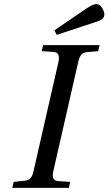

<svg xmlns="http://www.w3.org/2000/svg" viewBox="-20 -911 526 931"><path d="M244 -764 255 -742 425 -798C464 -810 486 -817 486 -841C486 -856 472 -891 447 -891C433 -891 419 -883 389 -863ZM40 0H314L320 -29L261 -33C237 -35 232 -52 239 -83L359 -609C366 -640 376 -656 401 -658L456 -663L463 -692H189L182 -663L241 -659C264 -657 270 -639 263 -609L143 -83C136 -51 125 -37 101 -35L46 -29Z"/></svg>

Font: Heuristica
Style: Italic
Weight: 400
Italic angle: -13°
Version: Version 1.0.1